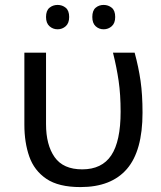

<svg xmlns="http://www.w3.org/2000/svg" viewBox="-20 -750 653 780"><path d="M307 10Q218 10 168.5 -23.5Q119 -57 99 -114Q79 -171 79 -243V-536H167V-246Q167 -161 202 -111.5Q237 -62 314 -62Q394 -62 432 -119Q470 -176 470 -296Q470 -366 462 -421Q454 -476 439 -536H527Q543 -477 551 -421.5Q559 -366 559 -292Q559 -137 495.5 -63.5Q432 10 307 10ZM167 -681Q167 -707 181 -718.5Q195 -730 214 -730Q233 -730 247 -718.5Q261 -707 261 -681Q261 -656 247 -643.5Q233 -631 214 -631Q195 -631 181 -643.5Q167 -656 167 -681ZM355 -681Q355 -707 368.5 -718.5Q382 -730 401 -730Q420 -730 434 -718.5Q448 -707 448 -681Q448 -656 434 -643.5Q420 -631 401 -631Q382 -631 368.5 -643.5Q355 -656 355 -681Z"/></svg>

Font: Noto IKEA Arabic
Style: Regular
Weight: 400
Designer: Monotype Design Team
Foundry: Monotype Imaging Inc.
Version: Version 1.200